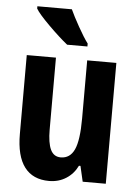

<svg xmlns="http://www.w3.org/2000/svg" viewBox="-55 -808 616 861"><g transform="rotate(5 253.5 -378.0)"><path d="M349.1 0 333 -69.8H326.2Q308.1 -32.7 274.7 -11.5Q241.2 9.8 198.2 9.8Q125 9.8 87.4 -40Q49.8 -89.8 49.8 -189V-543.9H181.2V-220.2Q181.2 -160.6 195.3 -130.4Q209.5 -100.1 241.2 -100.1Q283.2 -100.1 302.5 -142.1Q321.8 -184.1 321.8 -283.2V-543.9H453.1V0ZM226.1 -606Q189.5 -635.3 140.1 -684.3Q90.8 -733.4 78.1 -755.9V-766.1H233.4Q246.6 -736.8 272.7 -690.2Q298.8 -643.6 317.4 -619.1V-606Z"/></g></svg>

Font: TypoPRO Open Sans Condensed
Style: Bold
Weight: 700
Width: 3
Foundry: Ascender Corporation
Version: Version 1.11